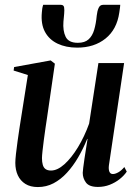

<svg xmlns="http://www.w3.org/2000/svg" viewBox="-20 -764 567 796"><path d="M137 11.5Q106 11.5 85.2 -1.5Q64.5 -14.5 54 -37Q43.5 -59.5 43.5 -89Q43.5 -101.5 46.2 -126.2Q49 -151 53 -179.8Q57 -208.5 60.8 -233.2Q64.5 -258 66.5 -269.5L95.5 -453L36.5 -471.5L38.5 -486L190 -513.5L207.5 -500L175 -276Q172.5 -259.5 168.8 -234.8Q165 -210 161.8 -184.2Q158.5 -158.5 156.2 -137.8Q154 -117 154 -108.5Q154 -92 157.5 -80.2Q161 -68.5 169.2 -62.8Q177.5 -57 191.5 -57Q218 -57 247 -83Q276 -109 303 -153.2Q330 -197.5 349.5 -251.5L388 -502.5H494.5L431.5 -78.5Q429.5 -62 433.5 -52.2Q437.5 -42.5 448 -42.5Q458 -42.5 470.8 -49.8Q483.5 -57 495.5 -71.5L505.5 -52.5Q494.5 -36 476.2 -21.5Q458 -7 435 2Q412 11 386 11Q350 11 336.5 -7Q323 -25 323 -47.5Q323 -52.5 325 -68.5Q327 -84.5 330.2 -106.2Q333.5 -128 337 -150Q340.5 -172 343 -188H341.5Q325 -147.5 304 -111.5Q283 -75.5 257.5 -47.8Q232 -20 202 -4.2Q172 11.5 137 11.5ZM232 -744Q244 -744 245.8 -733.5Q247.5 -723 246 -706.5Q245.5 -700 244.5 -690.5Q243.5 -681 243 -674.5Q240 -636.5 252.2 -611.5Q264.5 -586.5 302.5 -586.5Q331.5 -586.5 347.2 -600.8Q363 -615 370.5 -640.5Q378 -666 381 -699Q383 -718 388.8 -731Q394.5 -744 407.5 -744H478.5Q478 -739 477.5 -732.5Q477 -726 474.5 -711.5Q464.5 -642 417.5 -604.2Q370.5 -566.5 300 -566.5Q253.5 -566.5 218.8 -583Q184 -599.5 166.5 -631.8Q149 -664 153.5 -712.5Q154 -720.5 155.2 -728.5Q156.5 -736.5 159 -744Z"/></svg>

Font: Merriweather 144pt Medium
Style: Italic
Weight: 500
Italic angle: -7.8°
Version: Version 2.101